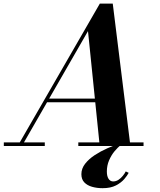

<svg xmlns="http://www.w3.org/2000/svg" viewBox="-68 -784 860 1031"><path d="M27 0 468 -764.5H537.5L632.3 0H467.5L404.5 -617L49.5 0ZM-47.5 0V-19.5H172.5V0ZM352.5 0V-19.5H702.8V0ZM182.5 -235V-254.5H512.2V-235ZM483 226.5Q452.5 226.5 426.5 219.1Q400.5 211.8 384.7 195.3Q369 178.8 369 151.3Q369 121.3 389 95.5Q409 69.8 440.6 49Q472.2 28.3 508.2 12.4Q544.3 -3.5 576.3 -13.8L581 -4.8Q564.5 7 547 28.3Q529.5 49.5 517.6 77.3Q505.8 105 505.8 137Q505.8 162.5 515 176.4Q524.3 190.3 539.5 190.3Q555 190.3 568.3 181.5Q581.5 172.8 591.6 160.1Q601.8 147.5 607.3 136.5L623 144Q616 158 599.4 177.5Q582.8 197 554.4 211.8Q526 226.5 483 226.5Z"/></svg>

Font: Bodoni Moda
Style: Italic
Weight: 400
Italic angle: -13°
Designer: Owen Earl
Foundry: indestructible type
Version: Version 2.005